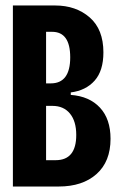

<svg xmlns="http://www.w3.org/2000/svg" viewBox="-20 -680 432 700"><path d="M27 0V-660H181Q257 -660 307 -616.5Q357 -573 357 -489Q357 -422 325 -386Q293 -350 238 -343V-334Q306 -329 344.5 -287.5Q383 -246 383 -174Q383 -91 332 -45.5Q281 0 194 0ZM148 -376H165Q236 -376 236 -471Q236 -564 170 -564H148ZM148 -96H183Q258 -96 258 -188Q258 -238 235 -266Q212 -294 171 -294H148Z"/></svg>

Font: Bricolage Grotesque 96pt Condensed SemiBold
Style: Regular
Weight: 600
Width: 3
Designer: Mathieu Triay
Foundry: Atelier Triay
Version: Version 1.001; ttfautohint (v1.8.4.7-5d5b);gftools[0.9.33.de